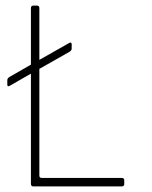

<svg xmlns="http://www.w3.org/2000/svg" viewBox="-20 -663 540 683"><path d="M413 0H98Q90 0 90 -9V-401L15 -358Q6 -353 6 -362V-378Q6 -385 15 -390L90 -433V-634Q90 -643 98 -643H112Q120 -643 120 -634V-450L226 -510Q235 -515 235 -505V-490Q235 -483 226 -478L120 -418V-38Q120 -30 129 -30H413Q422 -30 422 -22V-8Q422 0 413 0Z"/></svg>

Font: Rajdhani Light
Style: Regular
Weight: 300
Designer: Satya Rajpurohit, Jyotish Sonowal
Foundry: Indian Type Foundry
Version: Version 1.201;PS 1.0;hotconv 1.0.78;makeotf.lib2.5.61930; tt